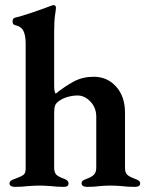

<svg xmlns="http://www.w3.org/2000/svg" viewBox="-20 -725 585 748"><path d="M17 -10Q17 -17 22.5 -21Q28 -25 40 -29Q62 -37 71 -43.5Q80 -50 80 -68V-555Q80 -586 71.5 -604Q63 -622 39 -627Q29 -629 29 -642Q29 -653 38 -656Q81 -666 178 -702Q184 -705 188 -705Q198 -705 198 -695Q198 -689 194.5 -666.5Q191 -644 191 -604V-391Q191 -367 197 -360Q233 -389 267.5 -407.5Q302 -426 345 -426Q398 -426 432.5 -387.5Q467 -349 467 -286V-71Q467 -52 476 -44Q485 -36 504 -29Q516 -25 521 -21Q526 -17 526 -10Q526 3 505 3Q475 3 454 0Q430 -2 411 -2Q390 -2 368 0Q350 3 320 3Q298 3 298 -11Q298 -18 303 -21.5Q308 -25 319 -29Q336 -35 345.5 -44Q355 -53 355 -72V-271Q355 -305 332.5 -329Q310 -353 282 -353Q264 -353 244 -347.5Q224 -342 209 -331Q198 -323 194.5 -313.5Q191 -304 191 -283V-69Q192 -51 200.5 -43.5Q209 -36 226 -30Q247 -23 247 -11Q247 3 229 3Q201 3 178 0Q150 -2 134 -2Q117 -2 89 0Q67 3 37 3Q28 3 22.5 -0.5Q17 -4 17 -10Z"/></svg>

Font: EB Garamond SemiBold
Style: Regular
Weight: 600
Designer: Georg Duffner and Octavio Pardo
Foundry: Georg Duffner
Version: Version 1.000